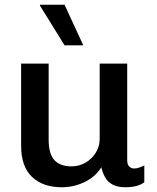

<svg xmlns="http://www.w3.org/2000/svg" viewBox="-20 -779 662 809"><path d="M240 10Q161 10 115 -33.5Q69 -77 69 -165V-511H185V-191Q185 -130 209.5 -104Q234 -78 281 -78Q313 -78 340 -93.5Q367 -109 383.5 -135.5Q400 -162 400 -194V-511H516V-104Q516 -85 525 -77Q534 -69 545 -69Q556 -69 567 -73Q578 -77 588 -82V-11Q575 -1 555 4.5Q535 10 508 10Q475 10 454 -1.5Q433 -13 422.5 -32.5Q412 -52 407 -74Q382 -34 336.5 -12Q291 10 240 10ZM252 -588 148 -756 149 -759H252L331 -588Z"/></svg>

Font: Chivo Medium
Style: Regular
Weight: 500
Designer: Hector Gatti
Foundry: Omnibus-Type
Version: Version 2.002